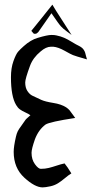

<svg xmlns="http://www.w3.org/2000/svg" viewBox="-20 -814 422 829"><path d="M145.5 -675.8Q144.5 -674.8 141.1 -671.9Q137.7 -668.9 135.3 -668.5Q132.8 -668 129.9 -668Q126 -668 124 -670.4Q122.1 -672.9 119.6 -675.8Q117.2 -678.7 115.2 -680.7Q132.8 -702.1 160.6 -736.8Q188.5 -771.5 206.1 -793.9Q217.8 -773.4 247.1 -728.5Q276.4 -683.6 289.1 -663.1Q284.2 -667 268.1 -678.7Q252 -690.4 243.2 -700.2Q235.4 -708 202.1 -756.8ZM156.2 -85Q174.8 -85 190.4 -88.9Q206.1 -92.8 225.1 -99.1Q244.1 -105.5 258.8 -108.4Q270.5 -94.7 288.1 -65.4Q275.4 -57.6 259.8 -44.4Q244.1 -31.2 230 -22.5Q215.8 -13.7 198.2 -9.8Q175.8 -4.9 164.1 -4.9Q130.9 -4.9 85 -46.9Q39.1 -88.9 39.1 -158.2Q39.1 -181.6 48.8 -223.6Q51.8 -237.3 56.6 -247.1Q61.5 -256.8 71.8 -270.5Q82 -284.2 86.9 -292Q89.8 -296.9 93.8 -300.8Q97.7 -304.7 103 -309.1Q108.4 -313.5 111.3 -316.4Q103.5 -322.3 89.4 -328.6Q75.2 -335 65.9 -341.8Q56.6 -348.6 49.8 -360.4Q27.3 -397.5 27.3 -480.5Q27.3 -520.5 38.1 -550.3Q48.8 -580.1 58.1 -590.8Q67.4 -601.6 83 -615.2Q112.3 -641.6 142.6 -650.4Q184.6 -663.1 202.1 -663.1Q215.8 -663.1 223.6 -661.1Q242.2 -657.2 256.8 -650.9Q271.5 -644.5 290.5 -632.8Q309.6 -621.1 320.3 -616.2Q335.9 -608.4 341.8 -598.6Q345.7 -592.8 347.7 -586.4Q349.6 -580.1 351.6 -571.3Q353.5 -562.5 355.5 -557.6Q303.7 -572.3 294.9 -576.2Q287.1 -579.1 259.3 -594.7Q231.4 -610.4 210 -612.3H200.2Q178.7 -612.3 155.3 -591.8Q122.1 -564.5 109.4 -529.3Q88.9 -473.6 88.9 -458Q88.9 -435.5 98.1 -421.4Q107.4 -407.2 118.7 -401.4Q129.9 -395.5 158.2 -382.8Q175.8 -375 210 -369.6Q244.1 -364.3 265.6 -350.6Q274.4 -344.7 280.3 -337.9Q286.1 -331.1 293 -320.8Q299.8 -310.5 304.7 -304.7Q195.3 -288.1 176.8 -276.4Q146.5 -253.9 130.9 -212.9Q116.2 -170.9 116.2 -154.3Q116.2 -125 130.9 -105Q145.5 -85 156.2 -85Z"/></svg>

Font: Shelly2023
Style: Regular
Weight: 400
Version: Version 0.2